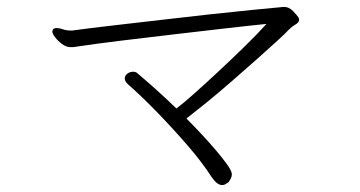

<svg xmlns="http://www.w3.org/2000/svg" viewBox="-20 -587 1040 554"><path d="M800 -567Q814 -567 825.5 -555Q837 -543 841 -537Q843 -533 843 -530Q843 -522 832 -516Q823 -511 814 -502Q807 -494 782 -471Q757 -448 721.5 -416.5Q686 -385 647.5 -351.5Q609 -318 574.5 -290Q540 -262 518 -245Q537 -226 559.5 -202Q582 -178 602.5 -154Q623 -130 636 -111.5Q649 -93 649 -84Q649 -78 646 -72Q643 -66 639 -61Q635 -58 630.5 -55.5Q626 -53 621 -53Q614 -53 606.5 -58.5Q599 -64 590 -77Q563 -119 521.5 -167Q480 -215 434.5 -262Q389 -309 349 -344Q340 -353 340 -360Q340 -369 347.5 -374.5Q355 -380 364 -380Q372 -380 376 -376Q401 -355 430 -329Q459 -303 489 -274Q509 -289 541 -317.5Q573 -346 610 -380.5Q647 -415 684 -451Q721 -487 749 -518Q699 -513 629.5 -505Q560 -497 483 -488Q406 -479 332 -470Q258 -461 198 -452Q194 -451 190 -451Q186 -451 183 -451Q171 -451 159 -460Q147 -469 139 -479.5Q131 -490 131 -496Q131 -498 133 -502Q135 -506 144 -506Q152 -506 161.5 -502.5Q171 -499 183 -499H189Q240 -506 306 -513.5Q372 -521 444 -529.5Q516 -538 584.5 -545.5Q653 -553 709 -558.5Q765 -564 798 -567Z"/></svg>

Font: Moon Stars Kai T HW Light
Style: Regular
Weight: 300
Designer: GuiWonder
Version: Version 1.101